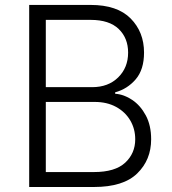

<svg xmlns="http://www.w3.org/2000/svg" viewBox="-20 -747 687 767"><path d="M96.6 0V-727.3H342Q448.5 -727.3 502 -673.1Q555.4 -619 555.4 -536.9Q555.4 -468.8 522 -430Q488.6 -391.3 440 -378.2V-372.5Q475.5 -370 508.3 -347.8Q541.2 -325.6 562.5 -285.9Q583.8 -246.1 583.8 -190.7Q583.8 -108.3 528.2 -54.2Q472.7 0 355.5 0ZM163 -59.7H355.5Q439.6 -59.7 479.9 -96.9Q520.2 -134.2 520.2 -190.7Q520.2 -232.2 500.2 -266.2Q480.1 -300.1 443.7 -320Q407.3 -339.8 358.3 -339.8H163ZM163 -398.8H348Q412.6 -398.8 452.2 -437.9Q491.8 -476.9 491.8 -536.9Q491.8 -594.8 454.2 -631.2Q416.5 -667.6 342 -667.6H163Z"/></svg>

Font: Inter UI Light
Style: Regular
Weight: 300
Designer: Rasmus Andersson
Foundry: rsms
Version: 3.2;8d6f07862